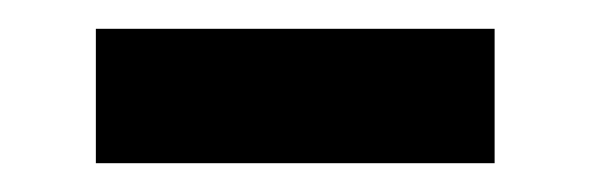

<svg xmlns="http://www.w3.org/2000/svg" viewBox="-20 -693 411 134"><path d="M46.9 -672.9H325.2V-579.1H46.9Z"/></svg>

Font: LT Wave Text Bold
Style: Regular
Weight: 700
Designer: Daniel Lyons
Version: Version 2.5 (Glyphs App)